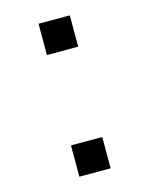

<svg xmlns="http://www.w3.org/2000/svg" viewBox="-89 -598 506 655"><g transform="rotate(-15 164.0 -270.0)"><path d="M110 0V-110.5H220.5V0ZM110.5 -429.5V-540H221V-429.5Z"/></g></svg>

Font: Vela Sans SemBd
Style: Regular
Weight: 600
Designer: Principal design: Mikhail Sharanda - project Manrope.
Design modification: Ravid Balaliev
Foundry: Mikhail Sharanda
Version: Version 1.001